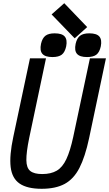

<svg xmlns="http://www.w3.org/2000/svg" viewBox="-20 -1164 681 1198"><path d="M240 14Q150 14 102.5 -18.5Q55 -51 46.5 -122Q38 -193 63 -310L167 -800H267L162 -302Q144 -214 144.5 -165Q145 -116 169 -97Q193 -78 243 -78Q298 -78 334 -99Q370 -120 394 -171Q418 -222 437 -310L541 -800H641L536 -302Q511 -185 475.5 -116Q440 -47 383.5 -16.5Q327 14 240 14ZM523 -808Q478 -808 460.5 -828Q443 -848 452 -891Q460 -926 479.5 -941Q499 -956 537 -956Q583 -956 600 -936Q617 -916 609 -875Q601 -838 581.5 -823Q562 -808 523 -808ZM307 -808Q262 -808 244.5 -828Q227 -848 236 -891Q244 -926 263.5 -941Q283 -956 321 -956Q367 -956 384 -936Q401 -916 393 -875Q385 -838 365.5 -823Q346 -808 307 -808ZM446 -925 302 -1074 381 -1144 524 -995Z"/></svg>

Font: Victor Mono Thin
Style: Italic
Weight: 100
Italic angle: -12°
Monospace: yes
Designer: Rune Bjørnerås
Version: Version 1.561;gftools[0.9.30]